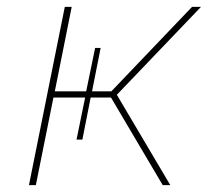

<svg xmlns="http://www.w3.org/2000/svg" viewBox="-20 -537 603 557"><path d="M319 -262 474 0H452L302 -254H243L219 -132H202L227 -254H135L84 0H64L168 -517H188L139 -272H230L256 -398H272L247 -272H303L537 -517H563Z"/></svg>

Font: Montserrat Alternates Thin
Style: Italic
Weight: 250
Italic angle: -11.3°
Designer: Julieta Ulanovsky
Foundry: Julieta Ulanovsky
Version: Version 7.200